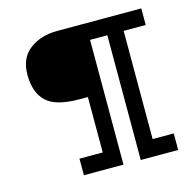

<svg xmlns="http://www.w3.org/2000/svg" viewBox="-90 -681 782 773"><g transform="rotate(-15 300.5 -294.5)"><path d="M228 -300Q131 -300 91.5 -337.5Q52 -375 52 -449Q52 -519 98.5 -554Q145 -589 213 -589H564V-520H472V-69H560V0H404V-520H332V0H167V-69H264V-300Z"/></g></svg>

Font: Podkova
Style: Regular
Weight: 400
Designer: Ilya Yudin
Foundry: Cyreal (www.cyreal.org)
Version: Version 2.103